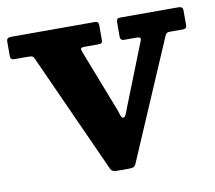

<svg xmlns="http://www.w3.org/2000/svg" viewBox="-67 -594 763 680"><g transform="rotate(-10 315.0 -254.0)"><path d="M377 -208 462.5 -424Q466.5 -433 463.8 -436.5Q461 -440 448.5 -440H405.5Q392.5 -440 392.5 -454.5V-506Q392.5 -520 405.5 -520H616Q631.5 -520 631.5 -505.5V-452.5Q631.5 -440 617.5 -440H571.5Q561 -440 558 -436.2Q555 -432.5 552 -425.5L369.5 -0.5Q365.5 7.5 360.8 10Q356 12.5 344.5 12.5H300Q283 12.5 278 1.5L82.5 -430.5Q79.5 -437 74.5 -438.5Q69.5 -440 59.5 -440H11.5Q-2.5 -440 -2.5 -452.5V-504.5Q-2.5 -514 1.8 -517Q6 -520 15 -520H316.5Q328.5 -520 328.5 -506V-454.5Q328.5 -444 324.5 -442Q320.5 -440 310 -440H264.5Q252.5 -440 250.8 -436Q249 -432 252.5 -424.5L336 -209.5Q342 -195.5 345.5 -182.2Q349 -169 355.5 -169Q362 -169 366.8 -181.8Q371.5 -194.5 377 -208Z"/></g></svg>

Font: Besley*
Style: Bold
Weight: 700
Designer: Owen Earl
Foundry: indestructible type*
Version: Version 2.000; ttfautohint (v1.8.3)